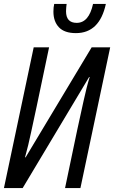

<svg xmlns="http://www.w3.org/2000/svg" viewBox="-20 -954 579 974"><path d="M0 0H95L432 -563H435Q420 -516 403.5 -440Q387 -364 372 -296L310 0H388L539 -714H445L110 -156H107Q124 -217 138 -284Q152 -351 166 -414L229 -714H151ZM365 -786Q485 -786 517 -934H452Q431 -838 369 -838Q315 -838 315 -897Q315 -907 316 -916.5Q317 -926 318 -934H255Q251 -917 251 -895Q251 -845 279 -815.5Q307 -786 365 -786Z"/></svg>

Font: Noto Sans UI Condensed
Style: Italic
Weight: 400
Width: 3
Italic angle: -12°
Designer: Monotype Design Team
Foundry: Monotype Imaging Inc.
Version: Version 1.901